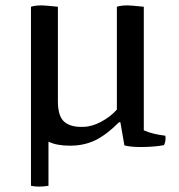

<svg xmlns="http://www.w3.org/2000/svg" viewBox="-20 -525 663 713"><path d="M514 -500V-41Q545 -27 594 -21Q597 -2 589 14Q552 21 501 21Q466 21 442 15L427 -71H422Q375 -24 333.5 -4Q292 16 240 16Q190 16 160 1V165Q142 168 124 168Q110 168 95 165V-500Q111 -505 135 -505Q145 -505 195 -500V-149Q195 -93 219 -72.5Q243 -52 289 -54Q320 -54 355 -72.5Q390 -91 414 -118V-500Q430 -505 454 -505Q464 -505 514 -500Z"/></svg>

Font: Alike
Style: Regular
Weight: 400
Designer: Cyreal (www.cyreal.org)
Foundry: Cyreal (www.cyreal.org)
Version: Version 1.212